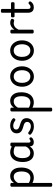

<svg xmlns="http://www.w3.org/2000/svg" viewBox="1556 -2326 1205 4357"><g transform="rotate(-90 2158.5 -147.5)"><path d="M143 435Q121 435 110.5 428.5Q100 422 100 409V-489Q100 -502 110.5 -508.5Q121 -515 143 -515Q164 -515 175 -508.5Q186 -502 186 -489V-433Q210 -468 236 -486.5Q262 -505 288.5 -512Q315 -519 340 -519Q426 -519 480.5 -456.5Q535 -394 535 -266Q535 -214 525 -170Q515 -126 496 -91.5Q477 -57 448.5 -33Q420 -9 383.5 4Q347 17 303 17Q272 17 242 9Q212 1 186 -14V409Q186 422 175 428.5Q164 435 143 435ZM186 -95Q216 -77 245 -69Q274 -61 303 -61Q329 -61 351 -69Q373 -77 390.5 -93Q408 -109 420.5 -133.5Q433 -158 439.5 -190.5Q446 -223 446 -263Q446 -318 433 -357.5Q420 -397 394 -418Q368 -439 328 -439Q301 -439 275.5 -429Q250 -419 227.5 -398Q205 -377 186 -343Z M856 17Q799 17 755 -10.5Q711 -38 686 -94Q661 -150 661 -235Q661 -287 670.5 -331Q680 -375 699 -410Q718 -445 745 -469Q772 -493 807 -506Q842 -519 884 -519Q916 -519 950 -508.5Q984 -498 1014 -481V-486Q1014 -501 1025 -508Q1036 -515 1058 -515Q1080 -515 1090.5 -508.5Q1101 -502 1101 -488V-96Q1101 -83 1105 -74.5Q1109 -66 1116 -62Q1123 -58 1132 -58Q1142 -58 1148.5 -60.5Q1155 -63 1161.5 -68Q1168 -73 1177 -80Q1184 -86 1193 -83.5Q1202 -81 1211 -73Q1220 -63 1221 -52Q1222 -41 1217 -33Q1206 -17 1189 -6Q1172 5 1152.5 11Q1133 17 1113 17Q1090 17 1073 12Q1056 7 1044 -3.5Q1032 -14 1025.5 -29Q1019 -44 1016 -63Q1016 -64 1015 -67.5Q1014 -71 1014 -75Q991 -38 964.5 -18Q938 2 910 9.5Q882 17 856 17ZM749 -239Q749 -184 762 -144.5Q775 -105 801.5 -84Q828 -63 868 -63Q897 -63 923.5 -73Q950 -83 973 -106Q996 -129 1014 -166V-408Q983 -427 954 -433.5Q925 -440 893 -440Q867 -440 845 -432Q823 -424 805 -408Q787 -392 774.5 -368Q762 -344 755.5 -312Q749 -280 749 -239Z M1466 19Q1426 19 1391 8Q1356 -3 1329 -19.5Q1302 -36 1286 -53Q1279 -61 1279.5 -72.5Q1280 -84 1293 -98Q1304 -109 1313 -111Q1322 -113 1333 -105Q1370 -77 1403.5 -63.5Q1437 -50 1468 -50Q1498 -50 1521 -59.5Q1544 -69 1557.5 -88Q1571 -107 1571 -133Q1571 -165 1552 -182.5Q1533 -200 1503.5 -209.5Q1474 -219 1441 -228.5Q1408 -238 1378.5 -253.5Q1349 -269 1330 -297Q1311 -325 1311 -373Q1311 -415 1332.5 -448Q1354 -481 1392.5 -500Q1431 -519 1481 -519Q1521 -519 1552.5 -510.5Q1584 -502 1607.5 -488.5Q1631 -475 1646 -459Q1657 -448 1655.5 -437.5Q1654 -427 1643 -415Q1632 -402 1621.5 -400.5Q1611 -399 1598 -408Q1570 -428 1542 -439Q1514 -450 1480 -450Q1444 -450 1420.5 -432.5Q1397 -415 1397 -383Q1397 -353 1415.5 -336.5Q1434 -320 1463.5 -309.5Q1493 -299 1526.5 -289Q1560 -279 1589.5 -263Q1619 -247 1637.5 -219.5Q1656 -192 1656 -146Q1656 -103 1635.5 -65Q1615 -27 1573 -4Q1531 19 1466 19Z M1851 435Q1829 435 1818.5 428.5Q1808 422 1808 409V-489Q1808 -502 1818.5 -508.5Q1829 -515 1851 -515Q1872 -515 1883 -508.5Q1894 -502 1894 -489V-433Q1918 -468 1944 -486.5Q1970 -505 1996.5 -512Q2023 -519 2048 -519Q2134 -519 2188.5 -456.5Q2243 -394 2243 -266Q2243 -214 2233 -170Q2223 -126 2204 -91.5Q2185 -57 2156.5 -33Q2128 -9 2091.5 4Q2055 17 2011 17Q1980 17 1950 9Q1920 1 1894 -14V409Q1894 422 1883 428.5Q1872 435 1851 435ZM1894 -95Q1924 -77 1953 -69Q1982 -61 2011 -61Q2037 -61 2059 -69Q2081 -77 2098.5 -93Q2116 -109 2128.5 -133.5Q2141 -158 2147.5 -190.5Q2154 -223 2154 -263Q2154 -318 2141 -357.5Q2128 -397 2102 -418Q2076 -439 2036 -439Q2009 -439 1983.5 -429Q1958 -419 1935.5 -398Q1913 -377 1894 -343Z M2601 19Q2534 19 2481.5 -16Q2429 -51 2399 -111.5Q2369 -172 2369 -250Q2369 -309 2386 -358Q2403 -407 2434.5 -443Q2466 -479 2508 -499Q2550 -519 2601 -519Q2668 -519 2720 -484.5Q2772 -450 2802 -389Q2832 -328 2832 -250Q2832 -203 2821 -162Q2810 -121 2789.5 -88Q2769 -55 2740.5 -31Q2712 -7 2676.5 6Q2641 19 2601 19ZM2601 -61Q2634 -61 2660.5 -74Q2687 -87 2705.5 -112Q2724 -137 2734 -172Q2744 -207 2744 -250Q2744 -308 2727 -350.5Q2710 -393 2678 -416Q2646 -439 2601 -439Q2568 -439 2541 -426Q2514 -413 2495.5 -388Q2477 -363 2467 -328.5Q2457 -294 2457 -250Q2457 -192 2474.5 -149.5Q2492 -107 2524 -84Q2556 -61 2601 -61Z M3190 19Q3123 19 3070.5 -16Q3018 -51 2988 -111.5Q2958 -172 2958 -250Q2958 -309 2975 -358Q2992 -407 3023.5 -443Q3055 -479 3097 -499Q3139 -519 3190 -519Q3257 -519 3309 -484.5Q3361 -450 3391 -389Q3421 -328 3421 -250Q3421 -203 3410 -162Q3399 -121 3378.5 -88Q3358 -55 3329.5 -31Q3301 -7 3265.5 6Q3230 19 3190 19ZM3190 -61Q3223 -61 3249.5 -74Q3276 -87 3294.5 -112Q3313 -137 3323 -172Q3333 -207 3333 -250Q3333 -308 3316 -350.5Q3299 -393 3267 -416Q3235 -439 3190 -439Q3157 -439 3130 -426Q3103 -413 3084.5 -388Q3066 -363 3056 -328.5Q3046 -294 3046 -250Q3046 -192 3063.5 -149.5Q3081 -107 3113 -84Q3145 -61 3190 -61Z M3620 15Q3599 15 3588.5 8.5Q3578 2 3578 -11V-489Q3578 -502 3588.5 -508.5Q3599 -515 3620 -515Q3642 -515 3653 -508.5Q3664 -502 3664 -489V-425Q3679 -447 3697 -464.5Q3715 -482 3735 -494Q3755 -506 3776.5 -512.5Q3798 -519 3820 -519Q3843 -519 3864.5 -513Q3886 -507 3897 -499Q3908 -491 3911 -481Q3914 -471 3903 -451Q3896 -436 3885 -431Q3874 -426 3858 -430Q3847 -433 3834.5 -436Q3822 -439 3805 -439Q3785 -439 3765.5 -432.5Q3746 -426 3727.5 -412.5Q3709 -399 3693 -378Q3677 -357 3664 -329V-11Q3664 2 3653 8.5Q3642 15 3620 15Z M4172 17Q4130 17 4102.5 1.5Q4075 -14 4061.5 -42.5Q4048 -71 4048 -111V-420H3970Q3955 -420 3949 -429Q3943 -438 3943 -460Q3943 -483 3949 -491.5Q3955 -500 3970 -500H4048V-704Q4048 -717 4058.5 -723.5Q4069 -730 4090 -730Q4112 -730 4123 -723.5Q4134 -717 4134 -704V-500H4260Q4275 -500 4281.5 -491.5Q4288 -483 4288 -460Q4288 -438 4281.5 -429Q4275 -420 4260 -420H4134V-121Q4134 -87 4143.5 -72.5Q4153 -58 4178 -58Q4201 -58 4217.5 -69Q4234 -80 4252 -96Q4264 -107 4274.5 -103.5Q4285 -100 4294 -91Q4305 -81 4305.5 -70.5Q4306 -60 4300 -51Q4283 -26 4262 -11Q4241 4 4218 10.5Q4195 17 4172 17Z"/></g></svg>

Font: Playwrite DE Grund
Style: Regular
Weight: 400
Designer: Veronika Burian, José Scaglione
Foundry: TypeTogether
Version: Version 1.002